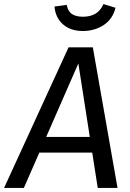

<svg xmlns="http://www.w3.org/2000/svg" viewBox="-52 -921 639 941"><path d="M284 -689H403L524 0H427L332 -610L65 0H-32ZM158 -250H400L412 -173H124ZM353 -769Q313 -769 283 -784Q253 -799 235.5 -826Q218 -853 215 -889L275 -897Q281 -865 301 -852Q321 -839 355 -839Q391 -839 416 -854Q441 -869 455 -901L514 -883Q501 -828 456.5 -798.5Q412 -769 353 -769Z"/></svg>

Font: Fira Sans Variable
Style: Italic
Weight: 397
Italic angle: -8°
Designer: Carrois Corporate & Edenspiekermann AG
Foundry: Carrois Corporate GbR & Edenspiekermann AG
Version: Version 4.202